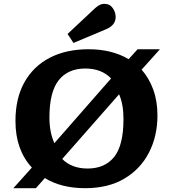

<svg xmlns="http://www.w3.org/2000/svg" viewBox="-20 -972 904 1006"><path d="M50 14 147 -94Q61 -187 61 -338Q61 -457 108 -541Q155 -625 241 -669.5Q327 -714 444 -714Q566 -714 654 -662L701 -714H818L722 -607Q761 -563 783 -502.5Q805 -442 805 -367Q805 -259 760.5 -172.5Q716 -86 631.5 -36Q547 14 426 14Q363 14 310 0.5Q257 -13 215 -39L168 14ZM265 -222 562 -561Q512 -613 427 -613Q336 -613 287.5 -551.5Q239 -490 239 -357Q239 -278 265 -222ZM439 -89Q529 -89 578 -149.5Q627 -210 627 -349Q627 -425 604 -478L306 -139Q356 -89 439 -89ZM365 -747 334 -794 478 -929Q493 -942 504 -947Q515 -952 526 -952Q555 -952 570.5 -930Q586 -908 586 -883Q586 -839 534 -818Z"/></svg>

Font: Literata 7pt
Style: Bold
Weight: 700
Designer: Latin by Veronika Burian and Jose Scaglione. Greek by Irene Vlachou. Cyrillic by Vera Evstafieva.
Foundry: TypeTogether
Version: Version 3.002